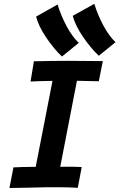

<svg xmlns="http://www.w3.org/2000/svg" viewBox="-20 -960 611 982"><path d="M382.8 -740.7Q368.7 -729 340.1 -705.8Q311.5 -682.6 296.9 -670.9Q256.3 -709 216.8 -767.3Q177.2 -825.7 164.6 -875Q182.6 -885.3 219.5 -906Q256.3 -926.8 274.4 -937Q291.5 -880.9 320.1 -827.1Q348.6 -773.4 382.8 -740.7ZM570.8 -744.1Q556.6 -732.9 528.1 -709.5Q499.5 -686 485.4 -674.8Q444.3 -713.4 404.5 -771.7Q364.7 -830.1 352.1 -878.9Q370.1 -889.2 407.2 -909.7Q444.3 -930.2 462.4 -940.4Q479.5 -884.3 508.1 -830.6Q536.6 -776.9 570.8 -744.1ZM153.3 -646.5Q249 -648.9 326.2 -648.9Q386.2 -648.9 505.9 -647.5Q502.4 -630.4 495.6 -595.9Q488.8 -561.5 485.4 -544.4Q453.6 -544.4 424.3 -545.7Q395 -546.9 373.5 -546.9Q359.4 -473.6 330.8 -326.9Q302.2 -180.2 288.1 -106.9Q298.8 -106.9 307.1 -107.2Q315.4 -107.4 328.1 -107.4Q364.7 -107.4 397.9 -105.5Q394.5 -87.9 387.9 -52.5Q381.3 -17.1 377.9 0.5Q328.6 -2.4 275.9 -2.4Q265.1 -2.4 240.2 -2.2Q215.3 -2 200.2 -2Q187 -2 129.2 -0.2Q71.3 1.5 28.3 1.5L48.8 -104Q101.1 -106.4 137.2 -106.4H162.6Q176.8 -179.7 205.6 -326.4Q234.4 -473.1 248.5 -546.4Q178.2 -545.4 136.2 -543Q139.2 -560.1 144.8 -594.5Q150.4 -628.9 153.3 -646.5Z"/></svg>

Font: Fantasque Sans Mono
Style: Bold Italic
Weight: 700
Italic angle: -11°
Monospace: yes
Designer: Jany Belluz
Version: Version 1.7.1